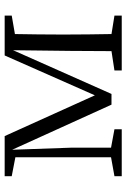

<svg xmlns="http://www.w3.org/2000/svg" viewBox="124 -678 554 843"><g transform="rotate(-90 401.5 -257.0)"><path d="M49 0V-32L132 -47V-467L49 -483V-514H225L404 -118L579 -514H754V-483L673 -469Q671 -359 671 -286V-228Q671 -155 673 -45L754 -32V0H513V-32L598 -45L599 -225L602 -477L410 -45H363L165 -481L174 -225V-47L255 -32V0Z"/></g></svg>

Font: Cactus Classical Serif
Style: Regular
Weight: 400
Designer: Henry Chan (via Glyphwiki)、田海東、宇文滿月
Foundry: Moonlit Owen
Version: Version 1.000